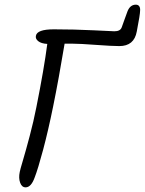

<svg xmlns="http://www.w3.org/2000/svg" viewBox="-20 -806 616 817"><path d="M88.9 -8.8Q72.8 -8.8 65.7 -28.6Q58.6 -48.3 64 -74.2Q65.4 -83 77.6 -123.8Q89.8 -164.6 106.4 -227.3Q123 -290 134.8 -350.1Q167.5 -513.7 181.2 -619.1Q155.3 -620.6 142.6 -630.9Q129.9 -641.1 132.8 -653.8Q137.7 -681.2 209 -681.2Q295.4 -681.2 380.1 -677Q464.8 -672.9 466.8 -672.9Q492.2 -672.9 498 -689.9Q501 -698.2 509.8 -722.9Q518.6 -747.6 522.9 -758.8Q534.2 -786.1 558.1 -786.1Q567.9 -786.1 572.5 -779.3Q577.1 -772.5 576.2 -761.2Q576.2 -744.6 562 -671.9Q550.8 -609.9 487.8 -609.9Q456.5 -609.9 388.2 -615Q319.8 -620.1 290 -620.1H254.9Q230 -470.2 206.1 -353Q185.5 -251.5 163.6 -169.2Q141.6 -86.9 127.9 -51.8Q112.8 -8.8 88.9 -8.8Z"/></svg>

Font: Shantell Sans Irregular
Style: Italic
Weight: 300
Italic angle: -11.31°
Designer: Stephen Nixon, Anya Danilova, Shantell Martin
Foundry: Arrow Type
Version: Version 1.006;[9816181b4]